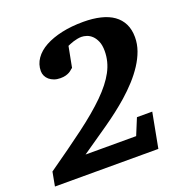

<svg xmlns="http://www.w3.org/2000/svg" viewBox="-145 -798 868 909"><g transform="rotate(-20 288.5 -343.5)"><path d="M577.1 -535.2Q577.1 -501 565.2 -467.5Q553.2 -434.1 532.2 -401.9Q511.2 -369.6 483.2 -338.9Q455.1 -308.1 422.9 -279.8Q368.7 -232.4 301.8 -186Q234.9 -139.6 167 -92.8H421.9L456.1 -175.8H533.2L500 0H-21L-7.8 -70.8Q101.1 -147 181.4 -207Q261.7 -267.1 314.7 -319.3Q367.7 -371.6 393.8 -420.4Q419.9 -469.2 419.9 -522.9Q419.9 -552.2 411.6 -571.5Q403.3 -590.8 391.1 -602.3Q378.9 -613.8 364.7 -618.4Q350.6 -623 338.9 -623Q328.1 -623 317.4 -620.8Q306.6 -618.7 297.1 -615.7Q287.6 -612.8 279.8 -609.4Q272 -606 267.1 -604L247.1 -500Q242.2 -497.1 237.3 -492.4Q232.4 -487.8 225.1 -483.6Q217.8 -479.5 206.8 -476.3Q195.8 -473.1 179.2 -473.1Q161.6 -473.1 147.7 -478.3Q133.8 -483.4 123.8 -491.9Q113.8 -500.5 108.4 -512Q103 -523.4 103 -536.1Q103 -570.3 122.6 -598.4Q142.1 -626.5 177.7 -646Q213.4 -665.5 262.5 -676.3Q311.5 -687 371.1 -687Q419.4 -687 457.8 -677.7Q496.1 -668.5 522.5 -649.7Q548.8 -630.9 563 -602.3Q577.1 -573.7 577.1 -535.2Z"/></g></svg>

Font: Charis SIL Am
Style: Bold Italic
Weight: 700
Italic angle: -11°
Foundry: SIL International
Version: Version 5.000